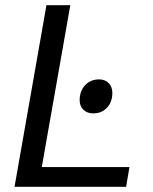

<svg xmlns="http://www.w3.org/2000/svg" viewBox="-20 -720 588 740"><path d="M159 -700H251L141 -76H479L466 0H36ZM287 -334Q287 -369 308 -391.5Q329 -414 362 -414Q385 -414 399 -399.5Q413 -385 413 -362Q413 -327 392.5 -305Q372 -283 339 -283Q316 -283 301.5 -297Q287 -311 287 -334Z"/></svg>

Font: Sarabun
Style: Italic
Weight: 400
Italic angle: -10°
Designer: Suppakit Chalermlarp | Katatrad Co.,Ltd.
Foundry: Cadson Demak Co.,Ltd.
Version: Version 1.000; ttfautohint (v1.6)